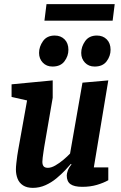

<svg xmlns="http://www.w3.org/2000/svg" viewBox="-20 -898 587 929"><path d="M139 11Q110 11 91.5 -1Q73 -13 65 -33.5Q57 -54 57 -78Q57 -90 59 -108Q61 -126 63.5 -144.5Q66 -163 68 -172L111 -412L36 -429V-490L235 -509V-425L194 -187Q193 -179 190.5 -164Q188 -149 186.5 -135Q185 -121 185 -115Q185 -101 191 -93.5Q197 -86 212 -86Q228 -86 248 -97.5Q268 -109 287.5 -125.5Q307 -142 319 -155L379 -498L504 -509L434 -88H504V-26Q481 -13 449 -3.5Q417 6 378 6Q339 6 321 -7Q303 -20 303 -49Q303 -58 308 -72.5Q313 -87 326 -103L323 -105Q313 -93 295 -74Q277 -55 253 -35Q229 -15 200 -2Q171 11 139 11ZM438 -576Q409 -576 391 -595Q373 -614 373 -642Q373 -672 392 -699Q411 -726 449 -726Q478 -726 496.5 -707.5Q515 -689 515 -657Q515 -627 496 -601.5Q477 -576 438 -576ZM234 -576Q205 -576 187 -595Q169 -614 169 -642Q169 -672 188 -699Q207 -726 245 -726Q274 -726 292.5 -707.5Q311 -689 311 -657Q311 -627 292 -601.5Q273 -576 234 -576ZM195 -798 205 -878H535L525 -798Z"/></svg>

Font: Faustina
Style: Bold Italic
Weight: 700
Italic angle: -8°
Designer: Alfonso Garcia
Foundry: http://www.omnibus-type.com
Version: Version 1.200